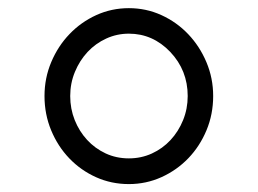

<svg xmlns="http://www.w3.org/2000/svg" viewBox="-20 -679 642 478"><path d="M300.8 -658.7Q343.8 -658.7 381.8 -641.4Q419.9 -624 448.5 -594Q477.1 -564 493.9 -524.2Q510.7 -484.4 510.7 -439.9Q510.7 -394.5 494.1 -354.7Q477.5 -314.9 449 -285.2Q420.4 -255.4 382.1 -238Q343.8 -220.7 300.8 -220.7Q257.3 -220.7 219.2 -237.8Q181.2 -254.9 152.6 -284.7Q124 -314.5 107.4 -354.5Q90.8 -394.5 90.8 -439.9Q90.8 -484.9 107.7 -524.7Q124.5 -564.5 153.1 -594.2Q181.6 -624 219.7 -641.4Q257.8 -658.7 300.8 -658.7ZM403.8 -549.8Q360.4 -595.2 300.8 -595.2Q271 -595.2 244.4 -583Q217.8 -570.8 198 -549.6Q178.2 -528.3 166.5 -500Q154.8 -471.7 154.8 -439.9Q154.8 -408.2 166 -380.1Q177.2 -352.1 196.8 -330.8Q216.3 -309.6 242.9 -297.1Q269.5 -284.7 300.8 -284.7Q331.5 -284.7 358.2 -296.9Q384.8 -309.1 404.5 -330.3Q424.3 -351.6 435.8 -379.9Q447.3 -408.2 447.3 -439.9Q447.3 -503.9 403.8 -549.8Z"/></svg>

Font: Erica Type
Style: Regular
Weight: 400
Designer: Peter Wiegel
Foundry: Peter Wiegel
Version: Version 1.000 2010 initial release